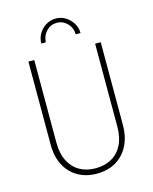

<svg xmlns="http://www.w3.org/2000/svg" viewBox="-120 -878 768 965"><g transform="rotate(-15 264.0 -395.5)"><path d="M263.2 8.3Q208.3 8.3 166 -15.6Q123.6 -39.6 99.7 -84.7Q75.7 -129.9 75.7 -193.1V-625H106.2V-195.8Q106.2 -138.9 126 -99.7Q145.8 -60.4 181.2 -39.9Q216.7 -19.4 264.6 -19.4Q311.8 -19.4 347.6 -39.6Q383.3 -59.7 403.1 -98.6Q422.9 -137.5 422.9 -193.1V-625H452.1V-195.8Q452.1 -131.9 428.1 -86.1Q404.2 -40.3 361.8 -16Q319.4 8.3 263.2 8.3ZM161.8 -695.8Q161.8 -723.6 175.7 -746.9Q189.6 -770.1 212.8 -784.4Q236.1 -798.6 263.9 -798.6Q291.7 -798.6 314.6 -784.4Q337.5 -770.1 351.7 -746.9Q366 -723.6 366 -695.8H341Q340.3 -729.9 317.7 -753.1Q295.1 -776.4 263.2 -776.4Q231.2 -776.4 209 -753.1Q186.8 -729.9 185.4 -695.8Z"/></g></svg>

Font: Afacad Flux Thin
Style: Regular
Weight: 250
Designer: Kristian Moeller
Foundry: Dicotype
Version: Version 1.100